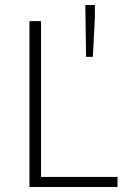

<svg xmlns="http://www.w3.org/2000/svg" viewBox="-20 -743 507 763"><path d="M97 0V-659H143V-40H447V0ZM322 -517 319 -723H357V-673L349 -517Z"/></svg>

Font: Toshiba Sans Light
Style: Regular
Weight: 300
Designer: Paul D. Hunt
Foundry: Toshiba Corporation
Version: Version 2.020;PS 2.0;hotconv 1.0.86;makeotf.lib2.5.63406